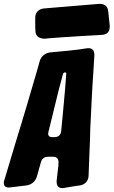

<svg xmlns="http://www.w3.org/2000/svg" viewBox="-30 -985 590 997"><path d="M232 -787C277 -790 325 -794 393 -798L501 -804C530 -807 540 -823 540 -850L532 -926C529 -955 512 -965 485 -965L197 -941C170 -938 153 -919 153 -894V-853C153 -844 153 -834 154 -825V-823C155 -794 178 -784 203 -784ZM313 -11C333 -14 351 -17 368 -20L384 -22C411 -26 429 -45 430 -72L434 -179C435 -204 436 -228 437 -251L439 -321C444 -418 448 -519 455 -615L460 -697C460 -720 454 -735 427 -735L422 -734H420C389 -729 358 -725 327 -722L232 -713C205 -710 184 -694 176 -667L162 -617C130 -507 87 -360 58 -268L-8 -48C-11 -43 -10 -38 -10 -34C-10 -18 1 -11 16 -11L21 -12H23L42 -14C59 -17 78 -18 98 -21L106 -22C133 -25 155 -43 162 -70L182 -141C187 -161 200 -171 221 -171H246C267 -171 274 -159 274 -140L273 -123L264 -46C264 -23 269 -8 296 -8L301 -9H303ZM308 -522C304 -483 301 -447 298 -412C295 -383 293 -355 290 -328L288 -306C286 -285 275 -274 255 -273H240C225 -273 220 -281 220 -292C220 -293 221 -297 222 -302L276 -522L297 -601C298 -605 302 -608 307 -609C312 -609 314 -607 314 -602Z"/></svg>

Font: Bangerz
Style: Bold
Weight: 700
Designer: vernon adams
Foundry: Vernon Adams
Version: Version 2.10;December 28, 2023;FontCreator 13.0.0.2683 64-bi